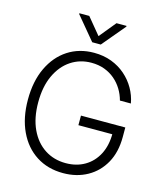

<svg xmlns="http://www.w3.org/2000/svg" viewBox="-136 -1044 982 1154"><g transform="rotate(15 355.0 -467.0)"><path d="M365.7 9.8Q270.5 9.8 199 -36.1Q127.4 -82 87.9 -166Q48.3 -250 48.3 -363.3Q48.3 -477.5 88.1 -561.5Q127.9 -645.5 198.2 -691.4Q268.6 -737.3 360.8 -737.3Q420.4 -737.3 470 -718.5Q519.5 -699.7 557.1 -666.7Q594.7 -633.8 619.1 -591.1Q643.6 -548.3 652.3 -500H584Q574.2 -536.6 554.9 -568.1Q535.6 -599.6 507.3 -623.8Q479 -647.9 442.4 -661.6Q405.8 -675.3 360.8 -675.3Q290 -675.3 233.9 -638.2Q177.7 -601.1 145 -531.2Q112.3 -461.4 112.3 -363.3Q112.3 -266.1 145 -196.3Q177.7 -126.5 234.9 -89.4Q292 -52.2 365.7 -52.2Q432.6 -52.2 483.6 -82Q534.7 -111.8 563.5 -167Q592.3 -222.2 592.3 -299.3L613.8 -292.5H381.3V-352.1H657.2V-292.5Q657.2 -199.2 619.9 -131.6Q582.5 -64 516.6 -27.1Q450.7 9.8 365.7 9.8ZM274.4 -943.8 359.4 -840.8 443.8 -943.8H506.3V-939L385.7 -795.4H332.5L212.9 -939V-943.8Z"/></g></svg>

Font: Inter Tight Light
Style: Regular
Weight: 300
Designer: Rasmus Andersson
Foundry: rsms
Version: Version 3.004